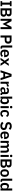

<svg xmlns="http://www.w3.org/2000/svg" viewBox="5644 -6430 798 12127"><g transform="rotate(90 6043.5 -367.0)"><path d="M53 0V-106H145V-592H53V-698H370V-592H277V-106H370V0Z M505 -698H828Q871 -698 905.5 -685Q940 -672 964 -649Q988 -626 1000.5 -592.5Q1013 -559 1013 -519Q1013 -479 1002.5 -451.5Q992 -424 974.5 -406Q957 -388 934.5 -379Q912 -370 888 -369V-363Q911 -363 937.5 -354Q964 -345 986.5 -325.5Q1009 -306 1024 -275.5Q1039 -245 1039 -200Q1039 -158 1025.5 -121.5Q1012 -85 988 -58Q964 -31 931 -15.5Q898 0 859 0H505ZM637 -112H821Q859 -112 880 -131.5Q901 -151 901 -188V-222Q901 -259 880 -279Q859 -299 821 -299H637ZM637 -407H800Q836 -407 856 -426.5Q876 -446 876 -481V-512Q876 -547 856 -566.5Q836 -586 800 -586H637Z M1695 -501H1691L1637 -390L1494 -126L1351 -390L1297 -501H1293V0H1168V-698H1317L1496 -357H1500L1677 -698H1820V0H1695Z M2220 0V-698H2534Q2582 -698 2620.5 -682.5Q2659 -667 2686 -638.5Q2713 -610 2727 -570Q2741 -530 2741 -482Q2741 -433 2727 -393.5Q2713 -354 2686 -325.5Q2659 -297 2620.5 -281.5Q2582 -266 2534 -266H2352V0ZM2352 -380H2522Q2560 -380 2582 -400.5Q2604 -421 2604 -459V-505Q2604 -543 2582 -563Q2560 -583 2522 -583H2352Z M2981 0Q2915 0 2884 -33Q2853 -66 2853 -126V-740H2981V-102H3050V0Z M3358 12Q3300 12 3254.5 -7.5Q3209 -27 3177.5 -62.5Q3146 -98 3129 -148.5Q3112 -199 3112 -262Q3112 -324 3128.5 -374Q3145 -424 3176 -459.5Q3207 -495 3252 -514.5Q3297 -534 3354 -534Q3415 -534 3460 -513Q3505 -492 3534 -456Q3563 -420 3577.5 -372.5Q3592 -325 3592 -271V-229H3245V-216Q3245 -159 3277 -124.5Q3309 -90 3372 -90Q3420 -90 3450.5 -110Q3481 -130 3505 -161L3574 -84Q3542 -39 3486.5 -13.5Q3431 12 3358 12ZM3356 -438Q3305 -438 3275 -404Q3245 -370 3245 -316V-308H3459V-317Q3459 -371 3432.5 -404.5Q3406 -438 3356 -438Z M3635 0 3813 -265 3639 -522H3785L3893 -349H3897L4004 -522H4140L3963 -263L4141 0H3995L3885 -180H3881L3771 0Z M4910 0 4854 -178H4606L4551 0H4417L4651 -698H4815L5047 0ZM4732 -578H4727L4638 -291H4822Z M5142 0V-522H5270V-414H5275Q5280 -435 5290.5 -454.5Q5301 -474 5318 -489Q5335 -504 5358.5 -513Q5382 -522 5413 -522H5441V-401H5401Q5336 -401 5303 -382Q5270 -363 5270 -320V0Z M5908 0Q5866 0 5841.5 -24.5Q5817 -49 5811 -90H5805Q5792 -39 5752 -13.5Q5712 12 5653 12Q5573 12 5530 -30Q5487 -72 5487 -142Q5487 -223 5545 -262.5Q5603 -302 5710 -302H5799V-340Q5799 -384 5776 -408Q5753 -432 5702 -432Q5657 -432 5629.5 -412.5Q5602 -393 5583 -366L5507 -434Q5536 -479 5584 -506.5Q5632 -534 5711 -534Q5817 -534 5872 -486Q5927 -438 5927 -348V-102H5979V0ZM5696 -81Q5739 -81 5769 -100Q5799 -119 5799 -156V-225H5717Q5617 -225 5617 -161V-144Q5617 -112 5637.5 -96.5Q5658 -81 5696 -81Z M6083 -740H6211V-436H6215Q6229 -481 6268 -507.5Q6307 -534 6359 -534Q6459 -534 6511.5 -463.5Q6564 -393 6564 -262Q6564 -130 6511.5 -59Q6459 12 6359 12Q6307 12 6268.5 -15Q6230 -42 6215 -87H6211V0H6083ZM6318 -94Q6368 -94 6399 -127Q6430 -160 6430 -216V-306Q6430 -362 6399 -395.5Q6368 -429 6318 -429Q6272 -429 6241.5 -406Q6211 -383 6211 -345V-179Q6211 -138 6241.5 -116Q6272 -94 6318 -94Z M6747 -598Q6707 -598 6689.5 -616Q6672 -634 6672 -662V-682Q6672 -710 6689.5 -728Q6707 -746 6747 -746Q6786 -746 6804 -728Q6822 -710 6822 -682V-662Q6822 -634 6804 -616Q6786 -598 6747 -598ZM6683 -522H6811V0H6683Z M7165 12Q7107 12 7062 -7Q7017 -26 6986.5 -62Q6956 -98 6940 -148.5Q6924 -199 6924 -262Q6924 -325 6940 -375Q6956 -425 6986.5 -460.5Q7017 -496 7062 -515Q7107 -534 7165 -534Q7244 -534 7295.5 -499Q7347 -464 7370 -402L7265 -355Q7256 -388 7231.5 -409.5Q7207 -431 7165 -431Q7111 -431 7084.5 -397Q7058 -363 7058 -308V-213Q7058 -158 7084.5 -124.5Q7111 -91 7165 -91Q7211 -91 7236 -114.5Q7261 -138 7275 -173L7373 -126Q7347 -57 7294 -22.5Q7241 12 7165 12Z M7933 12Q7843 12 7780.5 -20Q7718 -52 7673 -104L7762 -190Q7798 -148 7842.5 -126Q7887 -104 7941 -104Q8002 -104 8033 -130.5Q8064 -157 8064 -202Q8064 -237 8044 -259Q8024 -281 7969 -291L7903 -301Q7694 -334 7694 -504Q7694 -551 7711.5 -589Q7729 -627 7762 -654Q7795 -681 7841.5 -695.5Q7888 -710 7947 -710Q8026 -710 8085 -684Q8144 -658 8186 -607L8096 -522Q8070 -554 8033 -574Q7996 -594 7940 -594Q7883 -594 7854.5 -572.5Q7826 -551 7826 -512Q7826 -472 7849 -453Q7872 -434 7923 -425L7988 -413Q8094 -394 8144.5 -345.5Q8195 -297 8195 -210Q8195 -160 8177.5 -119.5Q8160 -79 8126.5 -49.5Q8093 -20 8044.5 -4Q7996 12 7933 12Z M8530 12Q8472 12 8426.5 -7.5Q8381 -27 8349.5 -62.5Q8318 -98 8301 -148.5Q8284 -199 8284 -262Q8284 -324 8300.5 -374Q8317 -424 8348 -459.5Q8379 -495 8424 -514.5Q8469 -534 8526 -534Q8587 -534 8632 -513Q8677 -492 8706 -456Q8735 -420 8749.5 -372.5Q8764 -325 8764 -271V-229H8417V-216Q8417 -159 8449 -124.5Q8481 -90 8544 -90Q8592 -90 8622.5 -110Q8653 -130 8677 -161L8746 -84Q8714 -39 8658.5 -13.5Q8603 12 8530 12ZM8528 -438Q8477 -438 8447 -404Q8417 -370 8417 -316V-308H8631V-317Q8631 -371 8604.5 -404.5Q8578 -438 8528 -438Z M8877 0V-522H9005V-435H9010Q9025 -476 9058 -505Q9091 -534 9150 -534Q9204 -534 9243 -508Q9282 -482 9301 -429H9303Q9317 -473 9358.5 -503.5Q9400 -534 9463 -534Q9540 -534 9581.5 -481Q9623 -428 9623 -330V0H9495V-317Q9495 -429 9411 -429Q9392 -429 9374.5 -423.5Q9357 -418 9343.5 -407.5Q9330 -397 9322 -381.5Q9314 -366 9314 -345V0H9186V-317Q9186 -429 9102 -429Q9084 -429 9066.5 -423.5Q9049 -418 9035.5 -407.5Q9022 -397 9013.5 -381.5Q9005 -366 9005 -345V0Z M9829 -598Q9789 -598 9771.5 -616Q9754 -634 9754 -662V-682Q9754 -710 9771.5 -728Q9789 -746 9829 -746Q9868 -746 9886 -728Q9904 -710 9904 -682V-662Q9904 -634 9886 -616Q9868 -598 9829 -598ZM9765 -522H9893V0H9765Z M10049 -698H10372Q10415 -698 10449.5 -685Q10484 -672 10508 -649Q10532 -626 10544.5 -592.5Q10557 -559 10557 -519Q10557 -479 10546.5 -451.5Q10536 -424 10518.5 -406Q10501 -388 10478.5 -379Q10456 -370 10432 -369V-363Q10455 -363 10481.5 -354Q10508 -345 10530.5 -325.5Q10553 -306 10568 -275.5Q10583 -245 10583 -200Q10583 -158 10569.5 -121.5Q10556 -85 10532 -58Q10508 -31 10475 -15.5Q10442 0 10403 0H10049ZM10181 -112H10365Q10403 -112 10424 -131.5Q10445 -151 10445 -188V-222Q10445 -259 10424 -279Q10403 -299 10365 -299H10181ZM10181 -407H10344Q10380 -407 10400 -426.5Q10420 -446 10420 -481V-512Q10420 -547 10400 -566.5Q10380 -586 10344 -586H10181Z M10911 12Q10855 12 10810.5 -7Q10766 -26 10734.5 -62Q10703 -98 10686 -148.5Q10669 -199 10669 -262Q10669 -325 10686 -375Q10703 -425 10734.5 -460.5Q10766 -496 10810.5 -515Q10855 -534 10911 -534Q10967 -534 11012 -515Q11057 -496 11088.5 -460.5Q11120 -425 11137 -375Q11154 -325 11154 -262Q11154 -199 11137 -148.5Q11120 -98 11088.5 -62Q11057 -26 11012 -7Q10967 12 10911 12ZM10911 -91Q10962 -91 10991 -122Q11020 -153 11020 -213V-310Q11020 -369 10991 -400Q10962 -431 10911 -431Q10861 -431 10832 -400Q10803 -369 10803 -310V-213Q10803 -153 10832 -122Q10861 -91 10911 -91Z M11395 0Q11329 0 11298 -33Q11267 -66 11267 -126V-740H11395V-102H11464V0Z M11885 -87H11880Q11866 -42 11827 -15Q11788 12 11736 12Q11637 12 11584.5 -59Q11532 -130 11532 -262Q11532 -393 11584.5 -463.5Q11637 -534 11736 -534Q11788 -534 11827 -507.5Q11866 -481 11880 -436H11885V-740H12013V0H11885ZM11777 -94Q11823 -94 11854 -116Q11885 -138 11885 -179V-345Q11885 -383 11854 -406Q11823 -429 11777 -429Q11727 -429 11696.5 -395.5Q11666 -362 11666 -306V-216Q11666 -160 11696.5 -127Q11727 -94 11777 -94Z"/></g></svg>

Font: IBM Plex Arabic SemiBold
Style: Regular
Weight: 600
Designer: Mike Abbink, Paul van der Laan, Pieter van Rosmalen, Wael Morcos, Khajak Apelian
Foundry: Bold Monday
Version: Version 1.0